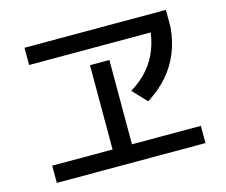

<svg xmlns="http://www.w3.org/2000/svg" viewBox="-103 -871 1206 1023"><g transform="rotate(-15 500.0 -360.0)"><path d="M90 10V-85H423V-550H530V-85H910V10ZM110 -635V-730H890V-635ZM600 -361Q659 -397 698 -442.5Q737 -488 758.5 -545Q780 -602 784 -671L890 -635Q883 -557 857 -494Q831 -431 786 -379Q741 -327 673 -284Z"/></g></svg>

Font: M PLUS 1 Code Medium
Style: Regular
Weight: 500
Designer: Coji Morishita
Foundry: UNDERFOREST DESIGN
Version: Version 1.002